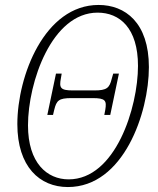

<svg xmlns="http://www.w3.org/2000/svg" viewBox="-20 -744 636 775"><path d="M254 11C479 11 581 -289 581 -473C581 -653 485 -724 378 -724C160 -724 50 -438 50 -243C50 -71 140 11 254 11ZM257 -20C170 -20 93 -86 93 -238C93 -412 189 -693 374 -693C463 -693 537 -631 537 -478C537 -310 446 -20 257 -20ZM171 -280H194L199 -301C208 -338 217 -348 268 -348H354C406 -348 411 -338 405 -301L401 -280H425L460 -447H437L431 -426C422 -389 411 -379 361 -379H274C224 -379 218 -389 226 -429L229 -447H206Z"/></svg>

Font: Noto Serif Condensed ExtraLight
Style: Italic
Weight: 200
Width: 3
Italic angle: -12°
Designer: Monotype Design Team
Foundry: Monotype Imaging Inc.
Version: Version 2.013